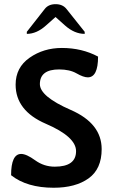

<svg xmlns="http://www.w3.org/2000/svg" viewBox="-20 -885 542 912"><path d="M234.9 6.8Q107.9 6.8 32.7 -52.7Q32.7 -153.8 80.6 -153.8Q105.5 -153.8 147.2 -123.5Q189 -93.3 240.2 -93.3Q341.3 -93.3 341.3 -167Q341.3 -235.4 197.8 -297.1Q54.2 -358.9 54.2 -482.9Q54.2 -564.5 120.6 -610.8Q187 -657.2 273.9 -657.2Q369.1 -657.2 445.8 -616.2Q445.8 -517.6 397 -517.6Q376.5 -517.6 343.8 -536.4Q311 -555.2 260.7 -555.2Q169.4 -555.2 169.4 -485.4Q169.4 -426.8 316.2 -362.8Q462.9 -298.8 462.9 -176.8Q462.9 -82 400.6 -37.6Q338.4 6.8 234.9 6.8ZM382.3 -724.1Q333.5 -724.1 288.6 -764.2L243.7 -804.2L198.7 -764.2Q154.3 -724.1 107.4 -724.1V-733.9L192.4 -842.3Q210 -865.2 244.1 -865.2Q277.8 -865.2 295.9 -842.3L382.3 -733.9Z"/></svg>

Font: ALMAS
Style: Bold
Weight: 700
Designer: ALMAS Font/ by Husham Jawad Kadhim, derived from the Bainsely font by/ Paul James MIller
Foundry: High-Logic / Made with FontCreator
Version: Version 1.411;September 19, 2021;FontCreator 14.0.0.2814 32-